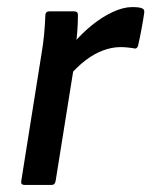

<svg xmlns="http://www.w3.org/2000/svg" viewBox="-20 -522 427 542"><path d="M49 0Q38 0 40 -11L97 -369Q102 -398 104.5 -424.5Q107 -451 108 -478Q108 -490 120 -490H189Q200 -490 200 -480Q200 -461 198.5 -437.5Q197 -414 194 -397L190 -342L137 -11Q136 -6 133.5 -3Q131 0 126 0ZM173 -305 184 -396Q210 -427 239 -450.5Q268 -474 298 -488Q328 -502 353 -502Q372 -502 380 -499Q385 -497 386.5 -493.5Q388 -490 387 -485Q384 -464 379.5 -440Q375 -416 370 -394Q367 -382 356 -386Q349 -387 340 -388Q331 -389 320 -389Q296 -389 270.5 -379.5Q245 -370 220.5 -351Q196 -332 173 -305Z"/></svg>

Font: Sofia Sans SemiBold
Style: Italic
Weight: 600
Italic angle: -9°
Designer: Botio Nikoltchev, Ani Petrova
Foundry: lettersoup
Version: Version 4.100-B